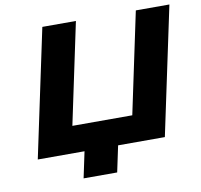

<svg xmlns="http://www.w3.org/2000/svg" viewBox="-87 -762 1037 991"><g transform="rotate(-10 432.0 -266.5)"><path d="M56 0H301L272 137H448L477 0H722L864 -670H688L576 -140H262L374 -670H198Z"/></g></svg>

Font: LT Wave Black
Style: Italic
Weight: 900
Designer: Daniel Lyons
Version: Version 2.5 (Glyphs App)